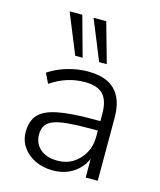

<svg xmlns="http://www.w3.org/2000/svg" viewBox="-114 -832 766 922"><g transform="rotate(15 269.5 -371.5)"><path d="M236 8Q187 8 147.5 -11Q108 -30 85.5 -63Q63 -96 63 -137Q63 -192 91 -223Q119 -254 184 -267Q249 -280 358 -280H408V-233H360Q293 -233 248 -229Q203 -225 176.5 -214.5Q150 -204 139 -186.5Q128 -169 128 -142Q128 -97 160 -70Q192 -43 245 -43Q289 -43 322.5 -64Q356 -85 376 -120.5Q396 -156 396 -201V-316Q396 -382 367.5 -412Q339 -442 277 -442Q233 -442 192 -429.5Q151 -417 107 -388L83 -437Q110 -455 142 -468Q174 -481 209 -488Q244 -495 278 -495Q337 -495 377 -475.5Q417 -456 437.5 -415.5Q458 -375 458 -312V0H398V-116H406Q396 -79 372 -51Q348 -23 313.5 -7.5Q279 8 236 8ZM317 -552 236 -751H299L355 -552ZM198 -552 117 -751H180L235 -552Z"/></g></svg>

Font: Nunito Sans 11pt Light
Style: Regular
Weight: 300
Version: Version 3.101;gftools[0.9.27]